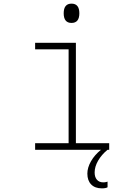

<svg xmlns="http://www.w3.org/2000/svg" viewBox="-20 -823 740 1055"><path d="M173 -588H397V-36H580V0H173V-36H357V-552H173ZM373 -697Q330 -697 330 -750Q330 -803 373 -803Q416 -803 416 -750Q416 -697 373 -697ZM540 212Q502 212 481 190.5Q460 169 460 131Q460 98 480 63Q500 28 535 0L552 -2L571 0Q538 27 519 60Q500 93 500 125Q500 150 512.5 164.5Q525 179 547 179Q556 179 562 177.5Q568 176 571 175V206Q561 212 540 212Z"/></svg>

Font: Martian Mono Thin
Style: Regular
Weight: 100
Monospace: yes
Designer: Roman Shamin
Foundry: Evil Martians
Version: Version 1.000; ttfautohint (v1.8.4.7-5d5b)